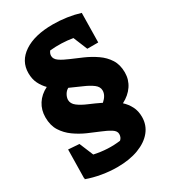

<svg xmlns="http://www.w3.org/2000/svg" viewBox="-209 -767 941 1066"><g transform="rotate(-30 261.5 -234.0)"><path d="M221 199Q174 199 124 190.5Q74 182 30 166L33 161H30L33 -23L103 -18L140 71Q227 90 307 79Q322 66 322 44Q322 25 299.5 10.5Q277 -4 242 -18Q207 -32 167.5 -49.5Q128 -67 93 -92Q58 -117 35.5 -152.5Q13 -188 13 -240Q13 -287 36.5 -324Q60 -361 104 -383Q82 -405 68 -433.5Q54 -462 54 -500Q54 -577 121.5 -622Q189 -667 306 -667Q351 -667 395 -660.5Q439 -654 478 -642L475 -454H405L368 -544Q297 -556 222 -549Q211 -535 211 -520Q211 -499 233.5 -483.5Q256 -468 291 -453.5Q326 -439 365.5 -421.5Q405 -404 440.5 -379.5Q476 -355 498 -320.5Q520 -286 520 -236Q520 -190 495 -153Q470 -116 425 -93Q449 -71 464 -42Q479 -13 479 25Q479 77 447.5 116Q416 155 358 177Q300 199 221 199ZM170 -262Q170 -237 193.5 -219Q217 -201 254 -185.5Q291 -170 330 -151Q363 -180 363 -211Q363 -235 340 -252.5Q317 -270 280.5 -285.5Q244 -301 205 -319Q190 -311 180.5 -295Q171 -279 170 -262Z"/></g></svg>

Font: Piazzolla SC ExtraBold
Style: Regular
Weight: 800
Designer: Juan Pablo del Peral
Foundry: Huerta Tipografica
Version: Version 1.330